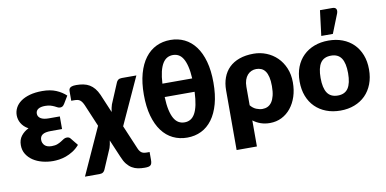

<svg xmlns="http://www.w3.org/2000/svg" viewBox="-84 -1015 2900 1444"><g transform="rotate(-10 1366.0 -293.0)"><path d="M451.5 -81Q427.5 -53.5 400.2 -36.5Q373 -19.5 346 -10Q319 -0.5 293.5 3Q268 6.5 247.5 6.5Q205 6.5 165.5 -3.8Q126 -14 95.5 -34.2Q65 -54.5 46.5 -84.2Q28 -114 28 -153Q28 -194.5 50 -223Q72 -251.5 107 -268.5Q88 -278.5 74.8 -291.5Q61.5 -304.5 53 -319Q44.5 -333.5 40.5 -349.2Q36.5 -365 36.5 -380Q36.5 -410 50.5 -436.8Q64.5 -463.5 92.2 -483.5Q120 -503.5 161.2 -515Q202.5 -526.5 256.5 -526.5Q318 -526.5 362 -508Q406 -489.5 437 -460L402 -402Q393.5 -389 386 -385Q378.5 -381 368 -381Q358.5 -381 349.2 -386Q340 -391 328 -396.8Q316 -402.5 299.5 -407.5Q283 -412.5 259 -412.5Q224.5 -412.5 206 -400.5Q187.5 -388.5 187.5 -366Q187.5 -342.5 208.5 -329Q229.5 -315.5 271 -315.5H354.5V-219H271Q224 -219 204.8 -205.2Q185.5 -191.5 185.5 -166Q185.5 -140.5 203 -123.2Q220.5 -106 256.5 -106Q283 -106 300.2 -112.8Q317.5 -119.5 330.2 -127.8Q343 -136 353.8 -143Q364.5 -150 378.5 -150Q397 -150 406.5 -136.5Z M887 21Q895.5 42.5 909 54Q922.5 65.5 952 65.5H973V125Q973 141 970.2 150.8Q967.5 160.5 961 166Q954.5 171.5 943.8 173.5Q933 175.5 916.5 175.5Q889.5 175.5 865.5 171Q841.5 166.5 820.8 154.2Q800 142 782.2 120Q764.5 98 750.5 63L693 -72Q691 -56 688 -41.8Q685 -27.5 681 -16L615.5 136.5Q611.5 148 601.5 155.8Q591.5 163.5 573.5 163.5H462L625.5 -196.5L553.5 -367Q546.5 -382 539.8 -391.5Q533 -401 524.8 -406.8Q516.5 -412.5 505.8 -414.5Q495 -416.5 479.5 -416.5H459.5V-471.5Q459.5 -483 459.8 -493Q460 -503 465 -510.5Q470 -518 482 -522.2Q494 -526.5 517.5 -526.5Q547 -526.5 572 -521.2Q597 -516 617.5 -503.8Q638 -491.5 654.5 -471.5Q671 -451.5 684 -422.5L744 -280.5Q746 -296.5 749 -310.8Q752 -325 756 -336.5L821.5 -492Q825.5 -503.5 835.5 -511.2Q845.5 -519 863.5 -519H975L810.5 -159.5Z M1156.5 -322Q1158.5 -264 1167.5 -223.2Q1176.5 -182.5 1191.2 -157Q1206 -131.5 1226.2 -120Q1246.5 -108.5 1272 -108.5Q1296.5 -108.5 1316.5 -120Q1336.5 -131.5 1351 -157Q1365.5 -182.5 1374 -223.2Q1382.5 -264 1385 -322ZM1384.5 -424Q1381.5 -478 1372.2 -515.8Q1363 -553.5 1348.8 -577.2Q1334.5 -601 1315 -611.8Q1295.5 -622.5 1272 -622.5Q1247.5 -622.5 1227.8 -611.8Q1208 -601 1193.2 -577.2Q1178.5 -553.5 1169.2 -515.8Q1160 -478 1157 -424ZM1272 -737.5Q1331 -737.5 1379.5 -713.8Q1428 -690 1463 -643.2Q1498 -596.5 1517.2 -527Q1536.5 -457.5 1536.5 -366Q1536.5 -273.5 1517.2 -203.8Q1498 -134 1463 -86.8Q1428 -39.5 1379.5 -15.8Q1331 8 1272 8Q1212.5 8 1163.5 -15.8Q1114.5 -39.5 1079.2 -86.8Q1044 -134 1024.5 -203.8Q1005 -273.5 1005 -366Q1005 -457.5 1024.5 -527Q1044 -596.5 1079.2 -643.2Q1114.5 -690 1163.5 -713.8Q1212.5 -737.5 1272 -737.5Z M1775 -150Q1794.5 -126 1819 -116Q1843.5 -106 1866 -106Q1887.5 -106 1905.5 -114.5Q1923.5 -123 1936.8 -141.8Q1950 -160.5 1957.5 -190.5Q1965 -220.5 1965 -263.5Q1965 -304.5 1958.2 -332.5Q1951.5 -360.5 1939 -377.8Q1926.5 -395 1909 -402.5Q1891.5 -410 1870.5 -410Q1851 -410 1833.8 -402.5Q1816.5 -395 1803.2 -380Q1790 -365 1782.5 -342.8Q1775 -320.5 1775 -291ZM1620 -291Q1620 -344.5 1636 -388Q1652 -431.5 1683.5 -462.5Q1715 -493.5 1762 -510.2Q1809 -527 1870.5 -527Q1921.5 -527 1967.8 -508.5Q2014 -490 2049 -455.8Q2084 -421.5 2104.5 -372.8Q2125 -324 2125 -263.5Q2125 -205 2108.8 -155.5Q2092.5 -106 2063.2 -69.5Q2034 -33 1993.2 -12.5Q1952.5 8 1903 8Q1865 8 1833 -3.2Q1801 -14.5 1775 -34.5V164.5H1620Z M2442 -526.5Q2501 -526.5 2549.5 -508Q2598 -489.5 2632.8 -455Q2667.5 -420.5 2686.8 -371.2Q2706 -322 2706 -260.5Q2706 -198.5 2686.8 -148.8Q2667.5 -99 2632.8 -64.2Q2598 -29.5 2549.5 -10.8Q2501 8 2442 8Q2382.5 8 2333.8 -10.8Q2285 -29.5 2249.8 -64.2Q2214.5 -99 2195.2 -148.8Q2176 -198.5 2176 -260.5Q2176 -322 2195.2 -371.2Q2214.5 -420.5 2249.8 -455Q2285 -489.5 2333.8 -508Q2382.5 -526.5 2442 -526.5ZM2442 -107Q2495.5 -107 2520.8 -144.8Q2546 -182.5 2546 -259.5Q2546 -336.5 2520.8 -374Q2495.5 -411.5 2442 -411.5Q2387 -411.5 2361.5 -374Q2336 -336.5 2336 -259.5Q2336 -182.5 2361.5 -144.8Q2387 -107 2442 -107ZM2396 -570 2420 -762.5H2515Q2536 -762.5 2543 -750.2Q2550 -738 2543 -717L2484.5 -570Z"/></g></svg>

Font: Lato 2
Style: Regular
Weight: 900
Designer: Lukasz Dziedzic with Adam Twardoch and Botio Nikoltchev
Foundry: tyPoland Lukasz Dziedzic
Version: Version 2.015; 2015-08-06; http://www.latofonts.com/